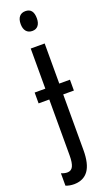

<svg xmlns="http://www.w3.org/2000/svg" viewBox="-199 -773 597 1048"><g transform="rotate(-20 99.0 -249.5)"><path d="M107 -739Q153 -739 153 -681Q153 -654 141 -639Q129 -624 107 -624Q84 -624 71.5 -639Q59 -654 59 -681Q59 -709 71.5 -724Q84 -739 107 -739ZM-13 231V159Q6 167 22 167Q45 167 55 147Q65 127 65 83V-241H3V-304H65V-537H146V-304H208V-241H146V82Q146 162 118.5 200.5Q91 239 36 240Q8 240 -13 231Z"/></g></svg>

Font: Noto Sans UI Cond
Style: Regular
Weight: 400
Width: 3
Designer: Monotype Design Team
Foundry: Monotype Imaging Inc.
Version: Version 1.001